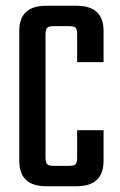

<svg xmlns="http://www.w3.org/2000/svg" viewBox="-20 -646 417 667"><path d="M339.8 -430.2H248V-525.9Q248 -543.9 242.7 -549.6Q237.3 -555.2 219.2 -555.2H168Q149.9 -555.2 144 -549.6Q138.2 -543.9 138.2 -525.9V-99.1Q138.2 -81.1 144 -75.4Q149.9 -69.8 168 -69.8H219.2Q237.3 -69.8 242.7 -75.4Q248 -81.1 248 -99.1V-193.8H339.8V-87.9Q339.8 1 246.1 1H140.1Q46.9 1 46.9 -87.9V-538.1Q46.9 -626 140.1 -626H246.1Q339.8 -626 339.8 -538.1Z"/></svg>

Font: Teko
Style: Regular
Weight: 400
Designer: Manushi Parikh, Jonny Pinhorn
Foundry: Indian Type Foundry
Version: Version 2.000;PS 1.0;hotconv 1.0.79;makeotf.lib2.5.61930